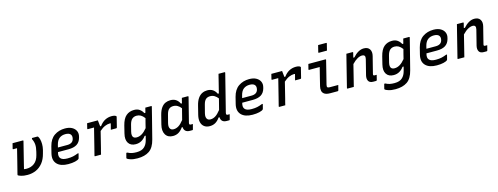

<svg xmlns="http://www.w3.org/2000/svg" viewBox="-19 -1798 7838 3020"><g transform="rotate(-15 3900.0 -288.0)"><path d="M113 -534H280Q291 -534 288 -523Q265 -429 241 -334.5Q217 -240 194 -146Q191 -133 188 -120Q185 -107 181 -93Q189 -92 198.5 -90.5Q208 -89 222 -89Q298 -89 351.5 -130.5Q405 -172 426 -255L439 -307Q456 -374 452.5 -422.5Q449 -471 425 -517L429 -534H514Q523 -534 527 -529Q540 -514 549 -480Q558 -446 558.5 -401Q559 -356 547 -307L533 -255Q510 -164 463 -105.5Q416 -47 352.5 -19Q289 9 215 9Q151 9 111 -4Q71 -17 62 -25Q59 -29 60 -37Q86 -138 111 -238.5Q136 -339 161 -440H100Q89 -440 92 -451Q96 -467 102 -490Q108 -513 113 -534Z M967 -545Q1037 -545 1082 -519.5Q1127 -494 1145 -452.5Q1163 -411 1149 -361L1145 -345Q1126 -277 1075.5 -245.5Q1025 -214 939 -214H767L766 -209Q748 -143 778 -112Q807 -79 887 -79Q941 -79 979 -87.5Q1017 -96 1059 -113H1075Q1071 -94 1065.5 -74.5Q1060 -55 1055 -35Q1054 -31 1050 -27Q1034 -11 988 0Q942 11 878 11Q753 11 694.5 -51.5Q636 -114 663 -222L690 -330Q719 -443 793.5 -494Q868 -545 967 -545ZM951 -457Q893 -457 853 -426.5Q813 -396 795 -325L785 -284H939Q981 -284 1008.5 -301.5Q1036 -319 1045 -356Q1057 -406 1030 -433Q1019 -444 999.5 -450.5Q980 -457 951 -457Z M1327 -534H1502Q1502 -534 1504 -516Q1506 -498 1508.5 -474.5Q1511 -451 1513 -434H1528Q1569 -490 1619 -516Q1669 -542 1728 -542Q1755 -542 1773.5 -536.5Q1792 -531 1799 -523Q1803 -520 1803 -516.5Q1803 -513 1802 -510L1762 -349Q1759 -338 1748 -338H1661L1665 -354Q1670 -374 1675.5 -394Q1681 -414 1686 -436Q1682 -438 1676.5 -438Q1671 -438 1664 -438Q1633 -438 1591 -421Q1549 -404 1501 -361Q1486 -300 1469 -232Q1452 -164 1436 -99Q1429 -74 1422.5 -48.5Q1416 -23 1411 0H1315Q1304 0 1307 -11Q1324 -76 1342.5 -151Q1361 -226 1380 -301Q1399 -376 1415 -441H1315Q1304 -441 1307 -452Q1312 -472 1317 -492.5Q1322 -513 1327 -534Z M2093 -545Q2148 -545 2183 -519.5Q2218 -494 2238 -455H2255Q2260 -475 2265 -494.5Q2270 -514 2275 -534H2370Q2381 -534 2378 -523Q2356 -433 2335.5 -353Q2315 -273 2294.5 -192.5Q2274 -112 2251 -22Q2219 105 2145 155Q2071 205 1954 205Q1884 205 1839 190Q1794 175 1784 164Q1781 159 1782 153Q1787 133 1791.5 115.5Q1796 98 1802 76H1819Q1853 94 1885.5 101Q1918 108 1962 108Q2005 108 2038 97.5Q2071 87 2094 64Q2113 45 2126.5 20.5Q2140 -4 2150 -41Q2154 -58 2158.5 -74.5Q2163 -91 2167 -107H2149Q2121 -67 2079.5 -42Q2038 -17 1983 -17Q1901 -17 1865 -73.5Q1829 -130 1853 -226L1883 -348Q1910 -455 1963 -500Q2016 -545 2093 -545ZM1972 -135Q1990 -117 2025 -117Q2068 -117 2110 -142Q2152 -167 2196 -221Q2205 -258 2214.5 -295.5Q2224 -333 2235 -374Q2204 -414 2174.5 -430.5Q2145 -447 2109 -447Q2064 -447 2034.5 -421Q2005 -395 1989 -333L1962 -226Q1954 -192 1957 -169.5Q1960 -147 1972 -135Z M2685 -545Q2738 -545 2774 -521Q2810 -497 2833 -450H2849Q2853 -468 2858 -487.5Q2863 -507 2870 -534H2967Q2979 -534 2976 -522Q2951 -423 2925 -320.5Q2899 -218 2876 -127Q2867 -92 2898 -92H2931Q2926 -72 2920 -50.5Q2914 -29 2909 -9Q2908 0 2898 0H2858Q2812 0 2787.5 -23Q2763 -46 2762 -86H2748Q2717 -40 2676.5 -15Q2636 10 2582 10Q2499 10 2462 -51Q2425 -112 2450 -212L2486 -355Q2505 -429 2535 -470.5Q2565 -512 2603 -528.5Q2641 -545 2685 -545ZM2570 -108Q2587 -90 2620 -90Q2660 -90 2699 -113.5Q2738 -137 2784 -196Q2796 -241 2807 -285.5Q2818 -330 2830 -375Q2805 -408 2774 -426Q2743 -444 2705 -444Q2662 -444 2634.5 -420.5Q2607 -397 2592 -339L2558 -208Q2540 -137 2570 -108Z M3285 -545Q3338 -545 3374 -521Q3410 -497 3433 -450H3450Q3463 -501 3475.5 -552Q3488 -603 3501 -654Q3506 -676 3511.5 -697.5Q3517 -719 3525 -750H3622Q3634 -750 3631 -738Q3593 -585 3552.5 -426Q3512 -267 3477 -127Q3472 -105 3480 -97Q3486 -91 3499 -91H3530Q3526 -72 3520 -50.5Q3514 -29 3509 -9Q3508 0 3498 0H3458Q3412 0 3388 -22.5Q3364 -45 3363 -86H3348Q3314 -37 3274 -13.5Q3234 10 3181 10Q3126 10 3090.5 -17.5Q3055 -45 3044 -94Q3033 -143 3049 -208L3084 -348Q3102 -422 3132.5 -465Q3163 -508 3202 -526.5Q3241 -545 3285 -545ZM3170 -108Q3187 -90 3220 -90Q3261 -90 3300 -114Q3339 -138 3386 -198Q3397 -242 3408.5 -286Q3420 -330 3431 -374Q3406 -407 3375 -425.5Q3344 -444 3305 -444Q3262 -444 3234.5 -420.5Q3207 -397 3192 -339L3158 -208Q3140 -137 3170 -108Z M3967 -545Q4037 -545 4082 -519.5Q4127 -494 4145 -452.5Q4163 -411 4149 -361L4145 -345Q4126 -277 4075.5 -245.5Q4025 -214 3939 -214H3767L3766 -209Q3748 -143 3778 -112Q3807 -79 3887 -79Q3941 -79 3979 -87.5Q4017 -96 4059 -113H4075Q4071 -94 4065.5 -74.5Q4060 -55 4055 -35Q4054 -31 4050 -27Q4034 -11 3988 0Q3942 11 3878 11Q3753 11 3694.5 -51.5Q3636 -114 3663 -222L3690 -330Q3719 -443 3793.5 -494Q3868 -545 3967 -545ZM3951 -457Q3893 -457 3853 -426.5Q3813 -396 3795 -325L3785 -284H3939Q3981 -284 4008.5 -301.5Q4036 -319 4045 -356Q4057 -406 4030 -433Q4019 -444 3999.5 -450.5Q3980 -457 3951 -457Z M4327 -534H4502Q4502 -534 4504 -516Q4506 -498 4508.5 -474.5Q4511 -451 4513 -434H4528Q4569 -490 4619 -516Q4669 -542 4728 -542Q4755 -542 4773.5 -536.5Q4792 -531 4799 -523Q4803 -520 4803 -516.5Q4803 -513 4802 -510L4762 -349Q4759 -338 4748 -338H4661L4665 -354Q4670 -374 4675.5 -394Q4681 -414 4686 -436Q4682 -438 4676.5 -438Q4671 -438 4664 -438Q4633 -438 4591 -421Q4549 -404 4501 -361Q4486 -300 4469 -232Q4452 -164 4436 -99Q4429 -74 4422.5 -48.5Q4416 -23 4411 0H4315Q4304 0 4307 -11Q4324 -76 4342.5 -151Q4361 -226 4380 -301Q4399 -376 4415 -441H4315Q4304 -441 4307 -452Q4312 -472 4317 -492.5Q4322 -513 4327 -534Z M4930 -534H5208Q5219 -534 5216 -523Q5192 -428 5169 -334Q5146 -240 5121 -143Q5114 -113 5124 -102Q5129 -98 5137.5 -95.5Q5146 -93 5162 -93H5299Q5294 -73 5288.5 -52.5Q5283 -32 5278 -11Q5275 0 5264 0H5145Q5083 0 5052 -20Q5021 -40 5014 -74Q5007 -108 5017 -148Q5036 -224 5053.5 -296Q5071 -368 5090 -441H4917Q4906 -441 4909 -452Q4914 -472 4919.5 -493Q4925 -514 4930 -534ZM5155 -781H5286Q5297 -781 5294 -770L5267 -661H5136Q5125 -661 5128 -672Z M5549 -534H5649Q5661 -534 5657 -523Q5652 -504 5647.5 -484.5Q5643 -465 5638 -446H5656Q5697 -493 5742 -519Q5787 -545 5834 -545Q5900 -545 5928 -502Q5956 -459 5939 -392Q5922 -323 5905 -257.5Q5888 -192 5871 -122Q5865 -104 5873 -96Q5878 -91 5892 -91H5924Q5919 -71 5914 -51Q5909 -31 5904 -11Q5901 0 5890 0H5844Q5787 0 5767 -35.5Q5747 -71 5760 -126Q5777 -191 5791.5 -250.5Q5806 -310 5823 -376Q5831 -411 5819.5 -427.5Q5808 -444 5780 -444Q5744 -444 5703 -421.5Q5662 -399 5614 -349Q5592 -262 5570.5 -174.5Q5549 -87 5527 0H5426Q5414 0 5418 -11Q5444 -117 5471 -223Q5498 -329 5524 -435Q5532 -466 5538.5 -491.5Q5545 -517 5549 -534Z M6293 -545Q6348 -545 6383 -519.5Q6418 -494 6438 -455H6455Q6460 -475 6465 -494.5Q6470 -514 6475 -534H6570Q6581 -534 6578 -523Q6556 -433 6535.5 -353Q6515 -273 6494.5 -192.5Q6474 -112 6451 -22Q6419 105 6345 155Q6271 205 6154 205Q6084 205 6039 190Q5994 175 5984 164Q5981 159 5982 153Q5987 133 5991.5 115.5Q5996 98 6002 76H6019Q6053 94 6085.5 101Q6118 108 6162 108Q6205 108 6238 97.5Q6271 87 6294 64Q6313 45 6326.5 20.5Q6340 -4 6350 -41Q6354 -58 6358.5 -74.5Q6363 -91 6367 -107H6349Q6321 -67 6279.5 -42Q6238 -17 6183 -17Q6101 -17 6065 -73.5Q6029 -130 6053 -226L6083 -348Q6110 -455 6163 -500Q6216 -545 6293 -545ZM6172 -135Q6190 -117 6225 -117Q6268 -117 6310 -142Q6352 -167 6396 -221Q6405 -258 6414.5 -295.5Q6424 -333 6435 -374Q6404 -414 6374.5 -430.5Q6345 -447 6309 -447Q6264 -447 6234.5 -421Q6205 -395 6189 -333L6162 -226Q6154 -192 6157 -169.5Q6160 -147 6172 -135Z M6967 -545Q7037 -545 7082 -519.5Q7127 -494 7145 -452.5Q7163 -411 7149 -361L7145 -345Q7126 -277 7075.5 -245.5Q7025 -214 6939 -214H6767L6766 -209Q6748 -143 6778 -112Q6807 -79 6887 -79Q6941 -79 6979 -87.5Q7017 -96 7059 -113H7075Q7071 -94 7065.5 -74.5Q7060 -55 7055 -35Q7054 -31 7050 -27Q7034 -11 6988 0Q6942 11 6878 11Q6753 11 6694.5 -51.5Q6636 -114 6663 -222L6690 -330Q6719 -443 6793.5 -494Q6868 -545 6967 -545ZM6951 -457Q6893 -457 6853 -426.5Q6813 -396 6795 -325L6785 -284H6939Q6981 -284 7008.5 -301.5Q7036 -319 7045 -356Q7057 -406 7030 -433Q7019 -444 6999.5 -450.5Q6980 -457 6951 -457Z M7349 -534H7449Q7461 -534 7457 -523Q7452 -504 7447.5 -484.5Q7443 -465 7438 -446H7456Q7497 -493 7542 -519Q7587 -545 7634 -545Q7700 -545 7728 -502Q7756 -459 7739 -392Q7722 -323 7705 -257.5Q7688 -192 7671 -122Q7665 -104 7673 -96Q7678 -91 7692 -91H7724Q7719 -71 7714 -51Q7709 -31 7704 -11Q7701 0 7690 0H7644Q7587 0 7567 -35.5Q7547 -71 7560 -126Q7577 -191 7591.5 -250.5Q7606 -310 7623 -376Q7631 -411 7619.5 -427.5Q7608 -444 7580 -444Q7544 -444 7503 -421.5Q7462 -399 7414 -349Q7392 -262 7370.5 -174.5Q7349 -87 7327 0H7226Q7214 0 7218 -11Q7244 -117 7271 -223Q7298 -329 7324 -435Q7332 -466 7338.5 -491.5Q7345 -517 7349 -534Z"/></g></svg>

Font: Recursive Mn Lnr St Med
Style: Italic
Weight: 500
Italic angle: -15°
Monospace: yes
Version: Version 1.079;hotconv 1.0.112;makeotfexe 2.5.65598; ttfautoh